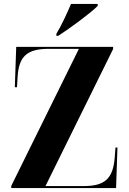

<svg xmlns="http://www.w3.org/2000/svg" viewBox="-20 -951 653 971"><path d="M265 -780V-770H275C335 -809 440 -886 474 -921V-931H339C320 -886 291 -822 265 -780ZM37 0H567L574 -205H564L560 -152C551 -48 511 -10 403 -10H210L552 -703V-714H62L55 -510H66L69 -562C75 -666 117 -704 226 -704H379L37 -11Z"/></svg>

Font: Noto Serif Display Condensed ExtraBold
Style: Regular
Weight: 800
Width: 3
Designer: Monotype Design Team
Foundry: Monotype Imaging Inc.
Version: Version 2.009